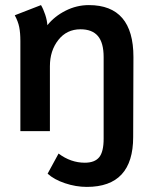

<svg xmlns="http://www.w3.org/2000/svg" viewBox="-20 -515 620 754"><path d="M167 167 210 88Q258 124 313 124Q352 124 369.5 102.5Q387 81 387 30V-291Q387 -347 364.5 -373.5Q342 -400 296 -400Q242 -400 209 -358Q176 -316 176 -255V0H60V-354Q60 -386 55.5 -408.5Q51 -431 38 -455L141 -495Q150 -480 157.5 -457.5Q165 -435 166 -416Q194 -451 237.5 -473Q281 -495 329 -495Q504 -495 504 -291L503 23Q503 219 321 219Q278 219 235 204.5Q192 190 167 167Z"/></svg>

Font: Niramit SemiBold
Style: Regular
Weight: 600
Designer: Katatrad Aksorn Co.,Ltd.
Foundry: Cadson Demak Co.,Ltd.
Version: Version 1.001; ttfautohint (v1.6)